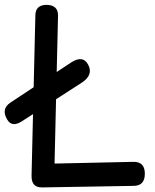

<svg xmlns="http://www.w3.org/2000/svg" viewBox="-82 -770 653 811"><path d="M10.7 -257.8 262.7 -420.4Q313.5 -453.1 290.5 -496.6Q268.1 -539.1 217.3 -505.4L-37.6 -336.9Q-79.1 -309.6 -50.8 -263.7Q-30.8 -231 10.7 -257.8ZM93.8 21.5Q104 21.5 104 21.5L482.9 15.1Q529.8 14.6 529.8 -36.1Q529.8 -87.4 481.4 -86.4L148.4 -79.1L163.1 -703.1Q164.1 -749.5 113.3 -749.5Q68.4 -748.5 67.4 -706.1L51.3 -29.8Q49.8 22 93.8 21.5Z"/></svg>

Font: Comic Relief
Style: Regular
Weight: 400
Designer: Jeff Davis
Foundry: Loudifier
Version: Version 1.200; ttfautohint (v1.8.4.7-5d5b)